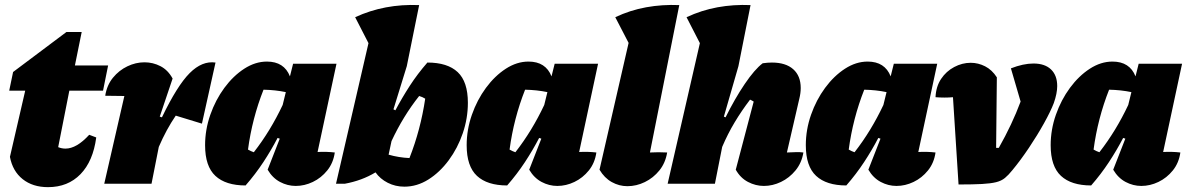

<svg xmlns="http://www.w3.org/2000/svg" viewBox="-20 -758 4905 792"><path d="M178 14Q115 14 73.5 -19Q32 -52 21 -111L84 -384H18L34 -461L254 -626H317L289 -488H426L405 -384H266L220 -151Q235 -145 250 -145Q296 -145 348 -202L377 -191Q364 -93 312 -39.5Q260 14 178 14Z M410 0 493 -362Q468 -362 414 -363Q421 -407 446 -437.5Q471 -468 505.5 -484.5Q540 -501 576 -501Q611 -501 642 -485Q673 -469 692 -434L639 -277L648 -274Q711 -405 762.5 -456.5Q814 -508 869 -500L813 -248L705 -281Q666 -224 635 -152L605 0Z M993 7Q911 7 868.5 -32.5Q826 -72 826 -159Q826 -223 847.5 -284.5Q869 -346 905.5 -395.5Q942 -445 987.5 -474.5Q1033 -504 1081 -504Q1152 -504 1176 -443L1189 -495H1368L1290 -131Q1326 -133 1361 -129Q1355 -86 1330 -55Q1305 -24 1270.5 -7.5Q1236 9 1200 9Q1166 9 1135 -7.5Q1104 -24 1084 -58L1134 -186L1125 -189Q1099 -139 1066.5 -89.5Q1034 -40 993 7ZM1003 -141Q1015 -134 1027 -130Q1062 -175 1091.5 -223.5Q1121 -272 1146 -325L1159 -378Q1116 -387 1067 -388Q1020 -269 1003 -141Z M1366 0 1500 -580 1445 -687Q1566 -743 1709 -737L1658 -485L1603 -307L1611 -303Q1638 -354 1670 -403.5Q1702 -453 1743 -500Q1826 -500 1868 -460.5Q1910 -421 1910 -334Q1910 -270 1889 -208.5Q1868 -147 1831 -97Q1794 -47 1747 -17.5Q1700 12 1648 12Q1611 12 1579.5 -4Q1548 -20 1529 -47Q1473 -13 1402 0ZM1583 -120Q1625 -108 1669 -106Q1715 -223 1734 -351Q1723 -358 1709 -362Q1643 -279 1595 -176Z M2072 7Q1990 7 1947.5 -32.5Q1905 -72 1905 -159Q1905 -223 1926.5 -284.5Q1948 -346 1984.5 -395.5Q2021 -445 2066.5 -474.5Q2112 -504 2160 -504Q2231 -504 2255 -443L2268 -495H2447L2369 -131Q2405 -133 2440 -129Q2434 -86 2409 -55Q2384 -24 2349.5 -7.5Q2315 9 2279 9Q2245 9 2214 -7.5Q2183 -24 2163 -58L2213 -186L2204 -189Q2178 -139 2145.5 -89.5Q2113 -40 2072 7ZM2082 -141Q2094 -134 2106 -130Q2141 -175 2170.5 -223.5Q2200 -272 2225 -325L2238 -378Q2195 -387 2146 -388Q2099 -269 2082 -141Z M2732 -129Q2725 -86 2700 -55Q2675 -24 2640 -7Q2605 10 2568 10Q2534 10 2503.5 -7Q2473 -24 2453 -58L2573 -581L2518 -687Q2579 -716 2645.5 -728Q2712 -740 2782 -737L2661 -129Q2696 -131 2732 -129Z M2734 0 2867 -580 2812 -687Q2874 -716 2940 -728Q3006 -740 3076 -737L3026 -485L2966 -277L2973 -274Q3011 -351 3052 -411.5Q3093 -472 3126 -497Q3146 -500 3164 -500Q3221 -500 3252 -472.5Q3283 -445 3283 -395Q3283 -374 3277 -350L3226 -129Q3252 -130 3265 -130.5Q3278 -131 3294 -129Q3287 -86 3261.5 -55Q3236 -24 3201.5 -7.5Q3167 9 3131 9Q3097 9 3065.5 -7.5Q3034 -24 3015 -58L3089 -339Q3081 -344 3074 -347Q3039 -301 3010.5 -253.5Q2982 -206 2959 -152L2929 0Z M3471 7Q3389 7 3346.5 -32.5Q3304 -72 3304 -159Q3304 -223 3325.5 -284.5Q3347 -346 3383.5 -395.5Q3420 -445 3465.5 -474.5Q3511 -504 3559 -504Q3630 -504 3654 -443L3667 -495H3846L3768 -131Q3804 -133 3839 -129Q3833 -86 3808 -55Q3783 -24 3748.5 -7.5Q3714 9 3678 9Q3644 9 3613 -7.5Q3582 -24 3562 -58L3612 -186L3603 -189Q3577 -139 3544.5 -89.5Q3512 -40 3471 7ZM3481 -141Q3493 -134 3505 -130Q3540 -175 3569.5 -223.5Q3599 -272 3624 -325L3637 -378Q3594 -387 3545 -388Q3498 -269 3481 -141Z M4100 -148Q4155 -245 4190 -339L4150 -476Q4201 -496 4243 -496Q4290 -496 4315.5 -471.5Q4341 -447 4341 -403Q4341 -373 4327 -333Q4314 -299 4286.5 -249.5Q4259 -200 4224.5 -148.5Q4190 -97 4156 -56Q4140 -36 4125.5 -24Q4111 -12 4089 -6.5Q4067 -1 4030.5 1Q3994 3 3934 3L3911 -357Q3878 -354 3839 -357Q3841 -401 3862 -432.5Q3883 -464 3916 -481.5Q3949 -499 3984 -499Q4015 -499 4043.5 -484.5Q4072 -470 4092 -439L4089 -148Z M4481 7Q4399 7 4356.5 -32.5Q4314 -72 4314 -159Q4314 -223 4335.5 -284.5Q4357 -346 4393.5 -395.5Q4430 -445 4475.5 -474.5Q4521 -504 4569 -504Q4640 -504 4664 -443L4677 -495H4856L4778 -131Q4814 -133 4849 -129Q4843 -86 4818 -55Q4793 -24 4758.5 -7.5Q4724 9 4688 9Q4654 9 4623 -7.5Q4592 -24 4572 -58L4622 -186L4613 -189Q4587 -139 4554.5 -89.5Q4522 -40 4481 7ZM4491 -141Q4503 -134 4515 -130Q4550 -175 4579.5 -223.5Q4609 -272 4634 -325L4647 -378Q4604 -387 4555 -388Q4508 -269 4491 -141Z"/></svg>

Font: Piazzolla Black
Style: Italic
Weight: 900
Italic angle: -11.3°
Designer: Juan Pablo del Peral
Foundry: Huerta Tipografica
Version: Version 1.330